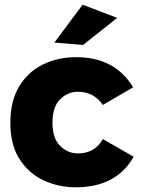

<svg xmlns="http://www.w3.org/2000/svg" viewBox="-20 -790 602 816"><path d="M302 6Q229.5 6 165.8 -23.2Q102 -52.5 61.5 -116Q24 -177 24 -268Q24 -360 61 -422Q98 -484 161.5 -515.5Q225 -547 304 -547Q468 -547 546 -419L417 -344Q379 -400 311 -400Q268 -400 235.5 -368Q203 -336 203 -269Q203 -202 235.5 -170Q268 -138 311 -138Q383 -138 417 -199L548 -124Q475 6 302 6ZM333 -599 211 -609 331 -770 478 -714Z"/></svg>

Font: Argentum Novus
Style: Bold
Weight: 700
Designer: Julieta Ulanovsky (font) & Cristiano Sobral (main changes)
Foundry: Julieta Ulanovsky (font) & Cristiano Sobral (main changes)
Version: Version 3.00;November 27, 2020;FontCreator 13.0.0.2655 64-bi